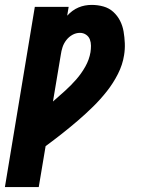

<svg xmlns="http://www.w3.org/2000/svg" viewBox="-56 -548 576 783"><path d="M-36 215 86 -520H224L218 -484Q228 -495 239.5 -503.5Q251 -512 264 -517.5Q277 -523 290.5 -525.5Q304 -528 318 -528Q343 -528 366 -521.5Q389 -515 406 -499.5Q423 -484 433.5 -463.5Q444 -443 448 -419.5Q452 -396 453 -371.5Q454 -347 450 -323Q444 -284 425 -246.5Q406 -209 380 -176Q354 -143 324 -113.5Q294 -84 262 -56.5Q230 -29 197 -3Q164 23 130 48L102 215ZM160 -134Q184 -155 208.5 -177Q233 -199 254.5 -223.5Q276 -248 292 -276.5Q308 -305 313 -335Q315 -348 315 -361.5Q315 -375 310.5 -387Q306 -399 295 -406.5Q284 -414 270 -414Q254 -414 239.5 -406Q225 -398 214.5 -384.5Q204 -371 199 -355.5Q194 -340 192 -325Z"/></svg>

Font: Iosevka Term Curly Hv Obl
Style: Regular
Weight: 900
Italic angle: -9°
Designer: Belleve Invis
Foundry: Belleve Invis
Version: Version 32.3.0